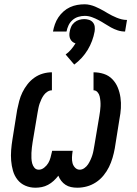

<svg xmlns="http://www.w3.org/2000/svg" viewBox="-20 -867 640 895"><path d="M340 8Q325 8 311 5Q297 2 285.5 -5.5Q274 -13 265.5 -24Q257 -35 252 -48Q242 -35 230 -24Q218 -13 204 -5.5Q190 2 175 5Q160 8 145 8Q120 8 98 -1.5Q76 -11 61.5 -29.5Q47 -48 40.5 -71Q34 -94 32 -118Q30 -142 32 -167.5Q34 -193 38 -217L60 -355Q64 -375 69.5 -396Q75 -417 84.5 -436.5Q94 -456 108 -474Q122 -492 140.5 -505Q159 -518 180 -524Q201 -530 222 -530V-446Q211 -446 201 -439.5Q191 -433 184.5 -424Q178 -415 173 -404.5Q168 -394 164.5 -383.5Q161 -373 159 -362.5Q157 -352 155 -341L132 -204Q130 -191 128.5 -178.5Q127 -166 126.5 -154Q126 -142 126.5 -129.5Q127 -117 130 -105.5Q133 -94 140.5 -85Q148 -76 161 -76Q174 -76 186 -85.5Q198 -95 205 -107Q212 -119 215.5 -132.5Q219 -146 222 -159L223 -164H319L318 -159Q316 -146 315.5 -132.5Q315 -119 318 -107Q321 -95 330 -85.5Q339 -76 352 -76Q363 -76 373.5 -83.5Q384 -91 390.5 -101Q397 -111 402 -122Q407 -133 410.5 -144Q414 -155 416 -166.5Q418 -178 420 -189L443 -326Q445 -338 446.5 -349.5Q448 -361 448.5 -372.5Q449 -384 448 -395.5Q447 -407 444.5 -418Q442 -429 434.5 -437.5Q427 -446 416 -446V-530Q441 -530 464 -522.5Q487 -515 503.5 -498Q520 -481 529 -459Q538 -437 541.5 -412.5Q545 -388 543.5 -363Q542 -338 537 -313L515 -175Q511 -153 504.5 -131Q498 -109 488 -88.5Q478 -68 462.5 -49Q447 -30 427 -17Q407 -4 385 2Q363 8 340 8ZM227 -720Q230 -737 236 -754Q242 -771 252 -786Q262 -801 276 -813.5Q290 -826 306.5 -833.5Q323 -841 340 -844Q357 -847 375 -847Q387 -847 399.5 -844Q412 -841 423 -836.5Q434 -832 444.5 -826.5Q455 -821 466 -815L481 -806Q491 -800 502 -794.5Q513 -789 524 -784.5Q535 -780 547 -777Q559 -774 572 -774L563 -720Q545 -720 528.5 -725.5Q512 -731 497.5 -739Q483 -747 469 -756Q455 -765 440 -773Q425 -781 408.5 -787Q392 -793 375 -793Q360 -793 345 -788.5Q330 -784 318 -773.5Q306 -763 299.5 -749Q293 -735 290 -720ZM326 -566 286 -613Q300 -623 311.5 -636.5Q323 -650 332 -665Q324 -667 317.5 -672.5Q311 -678 307.5 -685.5Q304 -693 303.5 -702Q303 -711 305 -720Q307 -732 312 -743Q317 -754 327 -762.5Q337 -771 349 -774.5Q361 -778 373 -778Q384 -778 395 -774.5Q406 -771 413 -762.5Q420 -754 421.5 -743Q423 -732 421 -720Q417 -698 409 -676.5Q401 -655 389 -635Q377 -615 361 -597.5Q345 -580 326 -566Z"/></svg>

Font: Iosevka Slab MdExObl
Style: Regular
Weight: 500
Width: 7
Italic angle: -9°
Monospace: yes
Designer: Belleve Invis
Foundry: Belleve Invis
Version: Version 11.1.1; ttfautohint (v1.8.3)